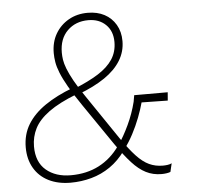

<svg xmlns="http://www.w3.org/2000/svg" viewBox="-53 -793 884 856"><g transform="rotate(-5 389.0 -365.0)"><path d="M636 6Q598 6 566.5 -10Q535 -26 504.5 -59.5Q474 -93 437 -146L311 -330Q276 -381 254.5 -418.5Q233 -456 222 -483.5Q211 -511 207.5 -532.5Q204 -554 204 -573Q204 -622 225.5 -659Q247 -696 284.5 -717.5Q322 -739 370 -739Q413 -739 445 -722Q477 -705 495.5 -673.5Q514 -642 514 -600Q514 -553 489.5 -513Q465 -473 417.5 -440.5Q370 -408 299 -381L282 -407Q347 -433 390.5 -460.5Q434 -488 456 -521.5Q478 -555 478 -599Q478 -648 448 -677Q418 -706 370 -706Q313 -706 276.5 -670Q240 -634 240 -572Q240 -557 242.5 -540Q245 -523 254 -499.5Q263 -476 281 -443.5Q299 -411 330 -366L463 -170Q499 -118 527.5 -87.5Q556 -57 584 -44Q612 -31 645 -31Q656 -31 666.5 -32.5Q677 -34 685 -38L676 0Q668 3 657.5 4.5Q647 6 636 6ZM229 9Q173 9 131 -12Q89 -33 66 -72.5Q43 -112 43 -165Q43 -223 70.5 -268Q98 -313 150 -348.5Q202 -384 274 -411L290 -382Q210 -351 164 -317.5Q118 -284 99 -246.5Q80 -209 80 -166Q80 -96 122.5 -60Q165 -24 233 -24Q304 -24 359 -52.5Q414 -81 452 -135L476 -112Q446 -70 407 -43Q368 -16 322.5 -3.5Q277 9 229 9ZM480 -118 455 -138Q481 -176 504 -225Q527 -274 540 -326L545 -355H695L692 -318L575 -320Q567 -290 553 -253.5Q539 -217 520.5 -182Q502 -147 480 -118Z"/></g></svg>

Font: Mona Sans
Style: Italic
Weight: 200
Italic angle: -11.6951°
Designer: Deni Anggara
Foundry: GitHub
Version: Version 2.000